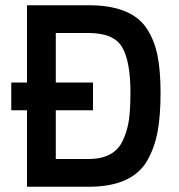

<svg xmlns="http://www.w3.org/2000/svg" viewBox="-20 -713 684 733"><path d="M23 -292V-398H83V-693H318Q480 -693 539 -606Q569 -561 581 -502.5Q593 -444 593 -357.5Q593 -271 581.5 -209.5Q570 -148 541 -98Q483 0 318 0H83V-292ZM478 -359Q478 -478 446.5 -532.5Q415 -587 318 -587H193V-398H335V-292H193V-106H318Q418 -106 450 -179Q467 -216 472.5 -257Q478 -298 478 -359Z"/></svg>

Font: TitilliumWebSemiBold
Style: Bold
Weight: 600
Version: Version 1.001;PS 57.000;hotconv 1.0.70;makeotf.lib2.5.55311